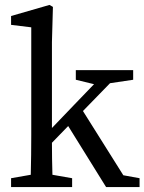

<svg xmlns="http://www.w3.org/2000/svg" viewBox="-20 -760 587 780"><path d="M25 0V-36L105 -50Q106 -90 106.5 -130.5Q107 -171 107 -210V-649L25 -659V-695L181 -740L195 -732L191 -589V-240L284 -337L362 -418L288 -436V-475H521V-436L427 -422L317 -309L481 -48L547 -36V0H411L257 -248L191 -180Q191 -148 191.5 -115Q192 -82 193 -50L273 -36V0Z"/></svg>

Font: Source Serif 4
Style: Regular
Weight: 400
Designer: Frank Grießhammer
Foundry: Adobe
Version: Version 4.005;hotconv 1.1.0;makeotfexe 2.6.0